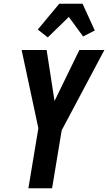

<svg xmlns="http://www.w3.org/2000/svg" viewBox="-20 -1001 575 1021"><path d="M131 0 184 -319 95 -735H228L270 -464L402 -735H535L308 -308L257 0ZM234 -802 181 -844 295 -981H419L484 -839L422 -807L346 -911Z"/></svg>

Font: Iosevka Extrabold Oblique
Style: Regular
Weight: 800
Italic angle: -9°
Monospace: yes
Designer: Belleve Invis
Foundry: Belleve Invis
Version: Version 32.5.0; ttfautohint (v1.8.4)